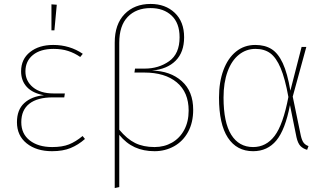

<svg xmlns="http://www.w3.org/2000/svg" viewBox="-20 -757 1652 974"><path d="M400 -484 387 -468Q358 -488 325.5 -498.5Q293 -509 252 -509Q185 -509 147 -478Q109 -447 109 -395Q109 -346 147 -314.5Q185 -283 251 -283H309L306 -263H248Q170 -263 129 -231Q88 -199 88 -137Q88 -78 131 -44.5Q174 -11 245 -11Q296 -11 330 -24.5Q364 -38 399 -67L411 -52Q377 -22 338 -6Q299 10 244 10Q165 10 115.5 -29.5Q66 -69 66 -137Q66 -200 103 -234Q140 -268 203 -274Q146 -284 116.5 -315.5Q87 -347 87 -395Q87 -457 132.5 -493Q178 -529 250 -529Q334 -529 400 -484ZM268 -733 256 -603H241V-735Z M960 -200Q960 -135 934 -87.5Q908 -40 863 -15Q818 10 764 10Q708 10 664 -10Q620 -30 585 -73V192L562 197V-541Q562 -634 612 -685.5Q662 -737 744 -737Q819 -737 866.5 -692Q914 -647 914 -568Q914 -492 871 -449Q828 -406 751 -399Q844 -397 902 -345.5Q960 -294 960 -200ZM937 -196Q937 -289 877 -339Q817 -389 712 -389H662L665 -409H714Q785 -409 838 -446.5Q891 -484 891 -568Q891 -640 850.5 -678Q810 -716 744 -716Q671 -716 628 -671.5Q585 -627 585 -540V-99Q624 -52 665.5 -31.5Q707 -11 764 -11Q813 -11 852.5 -33.5Q892 -56 914.5 -98Q937 -140 937 -196Z M1453 -297 1510 -519H1534L1465 -267L1506 -69Q1512 -43 1521 -32Q1530 -21 1545 -16L1538 3Q1517 -3 1504 -16.5Q1491 -30 1484 -61L1451 -224Q1427 -99 1382 -44.5Q1337 10 1264 10Q1181 10 1136 -58.5Q1091 -127 1091 -262Q1091 -341 1113.5 -401.5Q1136 -462 1177.5 -495.5Q1219 -529 1275 -529Q1324 -529 1357.5 -508Q1391 -487 1414.5 -436.5Q1438 -386 1453 -297ZM1114 -262Q1114 -136 1153 -73.5Q1192 -11 1264 -11Q1330 -11 1373 -67.5Q1416 -124 1443 -265Q1426 -359 1403.5 -412Q1381 -465 1351 -487Q1321 -509 1276 -509Q1229 -509 1192 -479.5Q1155 -450 1134.5 -394Q1114 -338 1114 -262Z"/></svg>

Font: Fira Sans Thin
Style: Regular
Weight: 100
Designer: bBox Type GmbH & Carrois Corporate GbR & Edenspiekermann AG
Foundry: bBox Type GmbH & Carrois Corporate GbR & Edenspiekermann AG
Version: Version 4.301